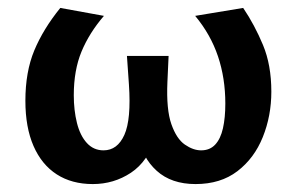

<svg xmlns="http://www.w3.org/2000/svg" viewBox="-20 -451 755 484"><path d="M214 13Q161 13 123 -11.5Q85 -36 64.5 -83Q44 -130 44 -197Q44 -270 66.5 -324Q89 -378 132 -431L242 -411Q205 -368 185.5 -321Q166 -274 166 -211Q166 -173 174 -141Q182 -109 199 -90.5Q216 -72 241 -72Q276 -72 293.5 -111Q311 -150 305 -238L300 -310H405L402 -244Q399 -175 412 -138Q425 -101 446 -86.5Q467 -72 487 -72Q509 -72 522.5 -86.5Q536 -101 542 -127.5Q548 -154 548 -190Q548 -254 529.5 -309Q511 -364 472 -411L593 -431Q622 -388 643 -337.5Q664 -287 664 -220Q664 -159 642.5 -105.5Q621 -52 578.5 -19.5Q536 13 473 13Q412 13 375 -20.5Q338 -54 330 -106H373Q353 -44 310 -15.5Q267 13 214 13Z"/></svg>

Font: Ysabeau Office
Style: Bold
Weight: 700
Designer: Christian Thalmann (Catharsis Fonts)
Version: Version 2.001;gftools[0.9.30]; featfreeze: tnum,lnum,ss02